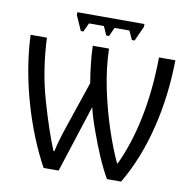

<svg xmlns="http://www.w3.org/2000/svg" viewBox="-94 -975 1053 1071"><g transform="rotate(10 433.0 -439.0)"><path d="M308.1 4.9 431.2 -376C440.9 -336.4 454.1 -293.9 470.7 -248.5C503.4 -157.2 541.5 -64 582 4.9H662.1C719.2 -91.8 763.2 -201.7 793.9 -324.7C824.7 -447.3 840.8 -577.1 842.8 -713.9H750C747.6 -460.4 700.7 -250.5 626 -91.8H622.1C598.6 -141.1 575.7 -200.2 552.7 -269C529.8 -337.9 510.3 -410.6 494.1 -487.3C478 -564 469.2 -639.2 466.8 -713.9H375C376.5 -649.9 385.3 -575.7 397 -505.9L308.1 -243.2C289.1 -188.5 273.9 -135.7 266.1 -97.2H261.2C232.4 -166 202.1 -255.4 170.4 -365.7C138.7 -475.6 120.6 -591.8 115.2 -713.9H22.9C32.7 -457 119.6 -183.1 223.1 4.9ZM257.8 -883.3V-867.2L294.9 -783.2H309.6L332.5 -833H417L439 -783.2H454.6L477.5 -833H561.5L584 -783.2H599.6L637.7 -867.2V-883.3Z"/></g></svg>

Font: Avrile Sans
Style: Regular
Weight: 400
Designer: Monotype Design Team, Google (font), Stefan Peev (BGR Cyrillic), Cristiano Sobral (main changes)
Foundry: The Avrile Sans Project Authors
Version: Version 3.110